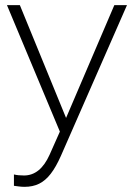

<svg xmlns="http://www.w3.org/2000/svg" viewBox="-20 -512 519 744"><path d="M75 212Q64 212 53 210.5Q42 209 34 208V164Q50 168 73 168Q136 168 172 88L212 -2L7 -492H57L236 -55L423 -492H472L216 92Q197 135 176.5 161.5Q156 188 131.5 200Q107 212 75 212Z"/></svg>

Font: Red Hat Display VF
Style: Regular
Weight: 300
Designer: Pentagram, MCKL
Foundry: Pentagram, MCKL
Version: Version 1.023